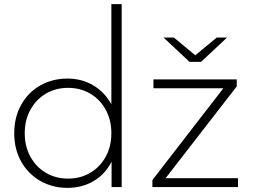

<svg xmlns="http://www.w3.org/2000/svg" viewBox="-20 -907 1234 931"><path d="M570 -887V0H521V-123Q490 -62 434 -29Q378 4 307 4Q234 4 175 -30Q116 -64 82.5 -124Q49 -184 49 -261Q49 -338 82.5 -398.5Q116 -459 175 -492.5Q234 -526 307 -526Q377 -526 432.5 -493Q488 -460 520 -401V-887ZM310 -41Q370 -41 417.5 -69Q465 -97 492.5 -147Q520 -197 520 -261Q520 -325 492.5 -375Q465 -425 417.5 -453Q370 -481 310 -481Q250 -481 202.5 -453Q155 -425 127.5 -375Q100 -325 100 -261Q100 -197 127.5 -147Q155 -97 202.5 -69Q250 -41 310 -41ZM1134 -43V0H719V-34L1063 -479H724V-522H1128V-488L783 -43ZM1081 -725 955 -607H899L773 -725H823L927 -639L1031 -725Z"/></svg>

Font: Hilab Light
Style: Regular
Weight: 300
Designer: Cristianderson Lima
Foundry: Cristianderson
Version: Version 1.0